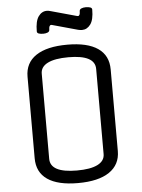

<svg xmlns="http://www.w3.org/2000/svg" viewBox="-63 -1002 788 1065"><g transform="rotate(-5 331.5 -469.0)"><path d="M563 -597V-143Q563 -67 502.5 -26Q442 15 328 15Q216 15 158 -25Q100 -65 100 -143V-597Q100 -674 160.5 -714.5Q221 -755 335 -755Q447 -755 505 -715Q563 -675 563 -597ZM180 -607V-133Q180 -55 328 -55Q404 -55 443.5 -75Q483 -95 483 -133V-607Q483 -685 335 -685Q259 -685 219.5 -665Q180 -645 180 -607ZM261 -948 402 -909Q404 -908 408 -908Q420 -908 420 -933Q420 -944 430.5 -948.5Q441 -953 455 -953Q470 -953 480 -949.5Q490 -946 490 -937Q490 -880 471 -854.5Q452 -829 424 -829Q414 -829 402 -832L261 -871Q260 -871 259 -871.5Q258 -872 256 -872Q243 -872 243 -847Q243 -836 232.5 -831.5Q222 -827 208 -827Q193 -827 183 -830.5Q173 -834 173 -843Q173 -900 191.5 -926Q210 -952 238 -952Q243 -952 249 -951Q255 -950 261 -948Z"/></g></svg>

Font: Offside
Style: Regular
Weight: 400
Designer: Eduardo Rodriguez Tunni
Foundry: Eduardo Rodriguez Tunni
Version: Version 1.002; ttfautohint (v1.8.4.7-5d5b);gftools[0.9.23]